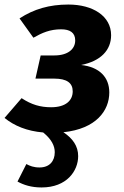

<svg xmlns="http://www.w3.org/2000/svg" viewBox="-38 -568 546 845"><path d="M319 -282C406 -299 451 -348 451 -413C451 -498 370 -548 263 -548C179 -548 111 -528 48 -487L109 -402C148 -424 182 -439 231 -439C269 -439 293 -425 293 -390C293 -353 262 -324 201 -324H141L118 -222H201C256 -222 282 -203 282 -166C282 -127 253 -96 187 -96C140 -96 101 -107 57 -136L-18 -49C25 -14 81 9 152 15C189 45 203 74 203 102C203 141 180 169 136 169C110 169 93 162 78 154L39 231C66 246 100 257 145 257C256 257 306 184 306 119C306 75 282 41 241 14C385 -1 443 -81 443 -161C443 -228 400 -273 319 -282Z"/></svg>

Font: Fira Sans
Style: Bold Italic
Weight: 700
Italic angle: -8°
Designer: bBox Type GmbH & Carrois Corporate GbR & Edenspiekermann AG
Foundry: bBox Type GmbH & Carrois Corporate GbR & Edenspiekermann AG
Version: Version 4.301;PS 004.301;hotconv 1.0.88;makeotf.lib2.5.64775